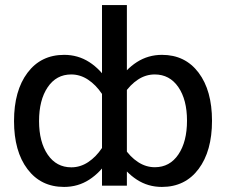

<svg xmlns="http://www.w3.org/2000/svg" viewBox="-20 -736 897 761"><path d="M820.3 -257.3Q820.3 -137.2 767.1 -66.2Q713.9 4.9 621.6 4.9Q566.9 4.9 522.5 -23.9Q478 -52.7 443.4 -106L472.7 -149.4Q495.6 -114.3 526.9 -93.8Q558.1 -73.2 593.8 -73.2Q652.8 -73.2 687 -123.8Q721.2 -174.3 721.2 -257.8Q721.2 -340.8 686.8 -390.9Q652.3 -440.9 593.3 -440.9Q557.6 -440.9 526.6 -420.4Q495.6 -399.9 472.7 -365.2L443.4 -407.7Q478 -461.4 522.7 -490Q567.4 -518.6 622.1 -518.6Q713.9 -518.6 767.1 -448Q820.3 -377.4 820.3 -257.3ZM35.6 -256.3Q35.6 -376.5 88.9 -447.5Q142.1 -518.6 234.4 -518.6Q289.1 -518.6 333.7 -490Q378.4 -461.4 412.6 -407.7L383.8 -364.3Q360.4 -399.4 329.1 -420.2Q297.9 -440.9 262.2 -440.9Q203.1 -440.9 168.9 -390.1Q134.8 -339.4 134.8 -256.3Q134.8 -173.3 169.2 -123Q203.6 -72.8 262.7 -72.8Q298.3 -72.8 329.6 -93.5Q360.8 -114.3 383.8 -148.9L412.6 -106Q378.4 -52.7 333.7 -23.9Q289.1 4.9 233.9 4.9Q142.1 4.9 88.9 -65.7Q35.6 -136.2 35.6 -256.3ZM482.9 0H384.3V-715.8H482.9Z"/></svg>

Font: Estedad-FD Medium
Style: Regular
Weight: 500
Designer: Amin Abedi
Version: Version 7.3